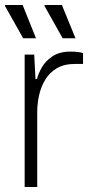

<svg xmlns="http://www.w3.org/2000/svg" viewBox="-20 -743 369 763"><path d="M78 0V-526H116L121 -429H127Q132 -450 146.5 -475.5Q161 -501 189 -519.5Q217 -538 261 -538Q275 -538 288.5 -536.5Q302 -535 310 -532V-489H279Q235 -489 205.5 -471.5Q176 -454 159 -425Q142 -396 135 -363Q128 -330 128 -300V0ZM229 -591 157 -719V-723H226L280 -591ZM72 -591 0 -719V-723H70L123 -591Z"/></svg>

Font: Archivo SemiExpanded Thin
Style: Regular
Weight: 250
Width: 6
Designer: Hector Gatti
Foundry: Omnibus-Type
Version: Version 2.001